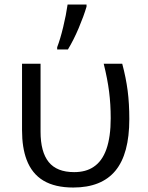

<svg xmlns="http://www.w3.org/2000/svg" viewBox="-20 -817 652 846"><path d="M97.2 -113.3Q77.1 -166.5 77.1 -243.2V-536.1H158.7V-236.8Q158.7 -147.5 194.6 -103Q230.5 -58.6 306.6 -58.6Q358.4 -58.6 392.1 -81.5Q467.8 -130.9 467.8 -296.4Q467.8 -357.4 460.7 -413.3Q453.6 -469.2 437 -536.1H518.6Q535.2 -474.1 542.5 -417.2Q549.8 -360.4 549.8 -292.5Q549.8 -138.7 488.5 -64.7Q427.2 9.3 302.7 9.3Q222.7 9.3 171.6 -21Q120.6 -51.3 97.2 -113.3ZM277.8 -796.9H361.3V-787.6Q349.1 -746.1 326.7 -693.1Q304.2 -640.1 279.3 -599.1H231.9V-608.9Q245.6 -644.5 258.5 -698.2Q271.5 -752 277.8 -796.9Z"/></svg>

Font: Viking Open Sans
Style: Regular
Weight: 400
Foundry: Ascender Corporation
Version: Version 2.001